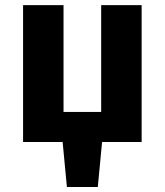

<svg xmlns="http://www.w3.org/2000/svg" viewBox="-20 -565 655 764"><path d="M382.6 -544.6H543.6V0H386.2L369.2 179H246.2L229.2 0H71.8V-544.6H232.8V-119.5H382.6Z"/></svg>

Font: FiraCode Nerd Font
Style: Bold
Weight: 700
Designer: Carrois Corporate, Edenspiekermann AG, Nikita Prokopov
Foundry: Carrois Corporate, Edenspiekermann AG, Nikita Prokopov
Version: Version 6.002;Nerd Fonts 2.1.0